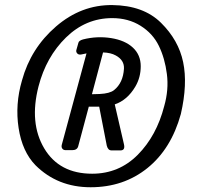

<svg xmlns="http://www.w3.org/2000/svg" viewBox="-20 -749 818 776"><path d="M329.6 -533.2Q318.8 -530.8 308.3 -528.8Q297.9 -526.9 292.2 -533Q286.6 -539.1 288.6 -546.9L296.9 -576.2Q298.8 -585 315.9 -589.8Q372.6 -604 429.2 -595Q485.8 -585.9 517.3 -556.4Q548.8 -526.9 548.8 -481.4Q548.8 -436 526.9 -398.9Q494.6 -344.2 443.8 -327.1L481 -166Q486.8 -141.1 466.8 -141.1H430.7Q416.5 -141.1 411.6 -160.2L380.9 -317.9H338.9L295.9 -157.2Q291.5 -142.1 271.5 -142.1H245.6Q236.8 -142.1 232.2 -147.9Q227.5 -153.8 229.5 -163.1ZM351.6 -368.2 382.8 -369.1Q423.8 -371.1 440.9 -384.8Q477.5 -414.1 481 -471.2Q482.9 -505.9 447.8 -524.9Q427.7 -536.1 396.5 -537.1ZM68.8 -423.8Q104.5 -554.2 206.5 -642.1Q308.6 -730 434.1 -728.5Q559.6 -727.1 630.6 -657Q701.7 -586.9 720.2 -498Q738.8 -409.2 710.9 -288.1Q671.9 -147 575.7 -69.6Q479.5 7.8 346.2 7.8Q212.9 7.8 123.5 -81.1Q69.8 -136.2 55.2 -231.7Q40.5 -327.1 68.8 -423.8ZM135.7 -399.9Q97.7 -252 158.7 -149.4Q219.7 -46.9 352.5 -46.9Q460.9 -46.9 536.9 -123.5Q612.8 -200.2 643.6 -319.8Q662.6 -386.2 654.5 -449.7Q646.5 -513.2 622.1 -563.5Q597.7 -613.8 548.1 -644.8Q498.5 -675.8 433.6 -675.8Q326.7 -675.8 246.6 -597.4Q166.5 -519 135.7 -399.9Z"/></svg>

Font: Allan
Style: Regular
Weight: 400
Designer: Anton Koovit
Foundry: Anton Koovit
Version: Version 1.002